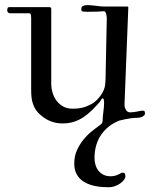

<svg xmlns="http://www.w3.org/2000/svg" viewBox="-20 -496 626 770"><path d="M391.6 -11.7Q391.6 -25.9 394.5 -46.9Q397.5 -67.9 397.5 -87.9Q397.5 -91.3 396.2 -96.4Q395 -101.6 390.6 -101.6Q388.7 -101.6 386 -96.4Q383.3 -91.3 378.9 -85.9Q363.3 -68.4 347.7 -53Q332 -37.6 314.5 -25.9Q296.9 -14.2 276.4 -7.6Q255.9 -1 231 -1Q181.6 -1 144 -33.7Q131.8 -43.5 124.3 -54.9Q116.7 -66.4 112.3 -79.1Q107.9 -91.8 106.4 -106Q105 -120.1 105 -135.3V-423.3Q105 -430.7 103.8 -436.8Q102.5 -442.9 95.2 -442.9H19Q14.6 -442.9 11.7 -446.8Q8.8 -450.7 8.8 -454.6Q8.8 -456.5 10 -461.9Q11.2 -467.3 16.6 -467.3H177.7Q185.5 -467.3 185.5 -460.4V-160.6Q185.5 -142.1 190.9 -124Q196.3 -106 207 -91.8Q217.8 -77.6 233.6 -68.8Q249.5 -60.1 270.5 -60.1Q294.9 -60.1 312.5 -64.7Q330.1 -69.3 348.6 -79.6Q369.1 -91.8 384.8 -114.7Q390.6 -123 394 -130.4Q397.5 -137.7 399.4 -145Q401.4 -152.3 402.1 -160.6Q402.8 -168.9 403.3 -179.2L408.2 -421.4Q408.2 -422.9 408 -427.5Q407.7 -432.1 406.5 -437.5Q405.3 -442.9 403.1 -447Q400.9 -451.2 396.5 -451.2Q393.6 -451.2 385 -450.2Q376.5 -449.2 365.2 -449.2Q354.5 -449.2 345 -449Q335.4 -448.7 330.1 -448.7Q319.8 -448.7 313 -449.7Q306.2 -450.7 306.2 -457Q306.2 -460.4 306.6 -464.4Q307.1 -468.3 310.5 -470.7Q314.9 -473.6 320.6 -474.6Q326.2 -475.6 331.5 -475.6Q338.4 -475.6 347.2 -474.6Q356 -473.6 365 -472.7Q374 -471.7 382.6 -470.7Q391.1 -469.7 397.5 -469.7H491.2Q494.6 -469.7 494.6 -466.3L479.5 -82V-75.2Q479.5 -72.8 479.5 -71.3Q479.5 -69.8 480 -67.4Q482.4 -59.1 487.3 -52.2Q492.2 -45.4 502.9 -45.4Q509.3 -45.4 516.6 -46.4Q523.9 -47.4 530.8 -48.8Q537.6 -50.3 543.7 -51.3Q549.8 -52.2 553.7 -52.2Q559.1 -52.2 560.3 -48.3Q561.5 -44.4 561.5 -41.5Q561.5 -35.6 557.4 -32.5Q553.2 -29.3 548.8 -26.9Q538.1 -23.4 529.3 -23.4Q523.9 -23.4 519.3 -23.2Q514.6 -22.9 506.3 -22Q495.1 -20.5 482.4 -17.8Q469.7 -15.1 457.5 -12.2H458Q412.6 5.9 386.2 43.7Q359.9 81.5 358.9 135.7Q358.9 150.9 362.8 164.6Q366.7 178.2 374.8 188.5Q382.8 198.7 395 204.8Q407.2 210.9 423.3 210.9Q433.6 210.9 441.4 208.7Q449.2 206.5 455.1 203.6Q460.9 200.7 465.3 198.5Q469.7 196.3 472.7 196.3Q479 196.3 481 201.4Q482.9 206.5 482.9 211.9Q482.9 217.3 477.5 224.9Q472.2 232.4 463.1 239Q454.1 245.6 441.7 250.2Q429.2 254.9 415 254.9Q403.8 254.9 389.4 253.9Q375 252.9 359.9 249.8Q344.7 246.6 330.1 240.2Q315.4 233.9 303.7 223.4Q292 212.9 284.9 197.3Q277.8 181.6 277.8 159.7Q277.8 129.9 288.8 106Q299.8 82 315.7 62.7Q331.5 43.5 349.9 29.1Q368.2 14.6 382.8 3.9Q385.7 2 388.2 -1Q390.6 -3.9 391.6 -11.2Z"/></svg>

Font: IM FELL French Canon SC
Style: Regular
Weight: 400
Designer: Igino Marini
Foundry: Igino Marini
Version: 3.00